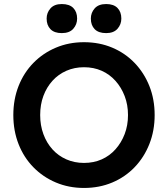

<svg xmlns="http://www.w3.org/2000/svg" viewBox="-20 -921 833 951"><path d="M46 -351Q46 -429 72 -495Q98 -561 145.5 -609.5Q193 -658 257 -685Q321 -712 396 -712Q472 -712 536 -685Q600 -658 647 -609Q694 -560 720 -494.5Q746 -429 746 -351Q746 -274 720 -208Q694 -142 647 -93Q600 -44 536 -17Q472 10 396 10Q321 10 257 -17Q193 -44 145.5 -92.5Q98 -141 72 -207Q46 -273 46 -351ZM614 -351Q614 -402 597.5 -445Q581 -488 552 -520.5Q523 -553 483.5 -570.5Q444 -588 396 -588Q349 -588 309 -570.5Q269 -553 240 -521Q211 -489 195 -446Q179 -403 179 -351Q179 -300 195 -256.5Q211 -213 240 -181Q269 -149 309 -131.5Q349 -114 396 -114Q444 -114 483.5 -131.5Q523 -149 552 -181.5Q581 -214 597.5 -257Q614 -300 614 -351ZM430 -829Q430 -858 449 -879.5Q468 -901 506 -901Q543 -901 562 -881.5Q581 -862 581 -829Q581 -800 562 -778.5Q543 -757 506 -757Q468 -757 449 -776.5Q430 -796 430 -829ZM211 -829Q211 -858 230 -879.5Q249 -901 286 -901Q324 -901 343 -881.5Q362 -862 362 -829Q362 -800 343 -778.5Q324 -757 286 -757Q249 -757 230 -776.5Q211 -796 211 -829Z"/></svg>

Font: Mach Medium
Style: Regular
Weight: 500
Version: Version 1.002